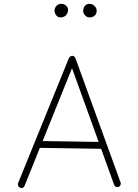

<svg xmlns="http://www.w3.org/2000/svg" viewBox="-20 -949 712 992"><path d="M83 20.5Q76.7 17.1 73.7 10Q70.8 2.9 73.7 -3.4L336.4 -649.9Q339.8 -656.7 347.4 -659.4Q355 -662.1 361.3 -658.2Q368.2 -654.8 369.6 -648.9L603 -6.3Q605.5 0.5 602.5 7.3Q599.6 14.2 592.8 16.6Q585.9 19 579.1 16.1Q572.3 13.2 569.8 6.3L502.4 -180.2L186 -185.1L106.9 11.2Q99.1 27.3 83 20.5ZM352.1 -596.7 200.2 -220.2 489.7 -215.8ZM479.5 -892.6Q479.5 -877.4 468.8 -868.2Q458 -858.9 444.3 -858.9Q429.2 -858.9 419.4 -869.6Q409.7 -880.4 409.7 -892.1Q409.7 -908.7 418.9 -918.9Q428.2 -929.2 440.9 -929.2Q458 -929.2 468.8 -918.2Q479.5 -907.2 479.5 -892.6ZM331.5 -898.4Q331.5 -880.9 320.6 -869.9Q309.6 -858.9 292 -858.9Q279.3 -858.9 270.5 -869.9Q261.7 -880.9 261.7 -894Q261.7 -908.2 271.7 -918.7Q281.7 -929.2 296.4 -929.2Q310.1 -929.2 320.8 -920.4Q331.5 -911.6 331.5 -898.4Z"/></svg>

Font: Mikhak-DS1-FD ExtraLight
Style: Regular
Weight: 200
Designer: Amin Abedi
Version: Version 3.2